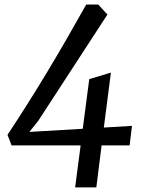

<svg xmlns="http://www.w3.org/2000/svg" viewBox="-20 -633 657 836"><path d="M30.3 0H331.1L307.1 183.1H399.4L422.4 0H544.4L554.7 -85L432.1 -77.6L462.9 -316.9L368.7 -288.6L340.3 -72.3L107.9 -58.6L146.5 -106.9L447.8 -569.8L407.7 -613.3H355.5C231 -391.1 130.9 -224.6 12.7 -45.9Z"/></svg>

Font: Merriweather
Style: Italic
Weight: 400
Italic angle: -7.5°
Designer: Eben Sorkin
Foundry: Eben Sorkin
Version: Version 1.001